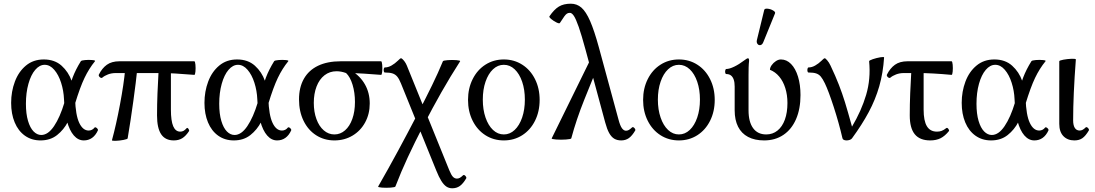

<svg xmlns="http://www.w3.org/2000/svg" viewBox="-20 -745 5898 1034"><path d="M40 -190.9Q40 -252 60.1 -305.4Q80.1 -358.9 119.6 -391.8Q159.2 -424.8 215.8 -424.8Q274.4 -424.8 311.8 -391.1Q349.1 -357.4 366 -308.8Q382.8 -260.3 384.3 -212.4Q387.2 -124.5 406.7 -83.3Q426.3 -42 457.5 -42Q466.8 -42 475.1 -46.1Q483.4 -50.3 489.3 -58.1Q491.7 -61 496.6 -58.6Q501.5 -56.2 505.1 -51.3Q508.8 -46.4 507.3 -43Q495.1 -16.1 475.8 -2.4Q456.5 11.2 431.2 11.2Q400.9 11.2 377.7 -15.4Q354.5 -42 340.8 -91.8Q327.1 -141.6 324.7 -210.4Q322.8 -256.3 309.1 -299.3Q295.4 -342.3 272.2 -369.1Q249 -396 220.7 -396Q192.9 -396 169.7 -368.9Q146.5 -341.8 133.1 -293.7Q119.6 -245.6 119.6 -186Q119.6 -131.8 130.9 -94Q142.1 -56.2 160.9 -37.1Q179.7 -18.1 202.1 -18.1Q238.8 -18.1 271 -65.7Q303.2 -113.3 327.1 -193.4Q354.5 -283.7 371.1 -327.4Q387.7 -371.1 415.5 -415.5Q418.5 -419.9 438.7 -421.6Q459 -423.3 477.1 -421.6Q495.1 -419.9 491.7 -415.5Q459.5 -376 435.3 -325.7Q411.1 -275.4 383.8 -185.5Q367.2 -130.9 345.5 -88.6Q323.7 -46.4 287.4 -17.6Q251 11.2 198.2 11.2Q149.9 11.2 114 -14.4Q78.1 -40 59.1 -85.9Q40 -131.8 40 -190.9Z M512.2 -342.8Q529.3 -377.4 555.4 -396.2Q581.5 -415 623.5 -415H1026.4Q1030.8 -415 1032.5 -396.5Q1034.2 -377.9 1032.5 -359.6Q1030.8 -341.3 1026.4 -341.8Q964.8 -346.7 924.6 -349.1Q884.3 -351.6 843.8 -351.6H604Q580.6 -351.6 561.5 -344.2Q542.5 -336.9 530.8 -326.7Q527.3 -323.7 522.2 -326.2Q517.1 -328.6 513.7 -333.7Q510.3 -338.9 512.2 -342.8ZM654.3 -372.6 719.2 -372.1Q712.9 -308.1 698.2 -201.7Q683.6 -95.2 667.5 0Q667 4.4 645.3 8.5Q623.5 12.7 602.8 13.4Q582 14.2 583 9.8Q605.5 -72.3 626.2 -182.6Q647 -293 654.3 -372.6ZM825.7 -123.5Q825.7 -182.6 828.1 -242.4Q830.6 -302.2 835.4 -390.6H900.4V-154.8Q900.4 -94.2 912.8 -65.2Q925.3 -36.1 950.7 -36.1Q960.4 -36.1 968.3 -40.3Q976.1 -44.4 985.8 -55.2Q988.3 -57.6 991.7 -54.7Q995.1 -51.8 997.3 -46.6Q999.5 -41.5 998.5 -39.6Q981 -12.7 961.7 -0.7Q942.4 11.2 916 11.2Q870.1 11.2 847.9 -22Q825.7 -55.2 825.7 -123.5Z M1081.1 -190.9Q1081.1 -252 1101.1 -305.4Q1121.1 -358.9 1160.6 -391.8Q1200.2 -424.8 1256.8 -424.8Q1315.4 -424.8 1352.8 -391.1Q1390.1 -357.4 1407 -308.8Q1423.8 -260.3 1425.3 -212.4Q1428.2 -124.5 1447.8 -83.3Q1467.3 -42 1498.5 -42Q1507.8 -42 1516.1 -46.1Q1524.4 -50.3 1530.3 -58.1Q1532.7 -61 1537.6 -58.6Q1542.5 -56.2 1546.1 -51.3Q1549.8 -46.4 1548.3 -43Q1536.1 -16.1 1516.8 -2.4Q1497.6 11.2 1472.2 11.2Q1441.9 11.2 1418.7 -15.4Q1395.5 -42 1381.8 -91.8Q1368.2 -141.6 1365.7 -210.4Q1363.8 -256.3 1350.1 -299.3Q1336.4 -342.3 1313.2 -369.1Q1290 -396 1261.7 -396Q1233.9 -396 1210.7 -368.9Q1187.5 -341.8 1174.1 -293.7Q1160.6 -245.6 1160.6 -186Q1160.6 -131.8 1171.9 -94Q1183.1 -56.2 1201.9 -37.1Q1220.7 -18.1 1243.2 -18.1Q1279.8 -18.1 1312 -65.7Q1344.2 -113.3 1368.2 -193.4Q1395.5 -283.7 1412.1 -327.4Q1428.7 -371.1 1456.5 -415.5Q1459.5 -419.9 1479.7 -421.6Q1500 -423.3 1518.1 -421.6Q1536.1 -419.9 1532.7 -415.5Q1500.5 -376 1476.3 -325.7Q1452.1 -275.4 1424.8 -185.5Q1408.2 -130.9 1386.5 -88.6Q1364.7 -46.4 1328.4 -17.6Q1292 11.2 1239.3 11.2Q1190.9 11.2 1155 -14.4Q1119.1 -40 1100.1 -85.9Q1081.1 -131.8 1081.1 -190.9Z M1590.3 -209.5Q1590.3 -274.4 1616.5 -320.6Q1642.6 -366.7 1692.9 -390.9Q1743.2 -415 1814.9 -415H2032.2Q2036.6 -415 2038.3 -396.5Q2040 -377.9 2038.3 -359.6Q2036.6 -341.3 2032.2 -341.8Q1934.1 -349.6 1869.6 -352.1L1873.5 -363.8Q1919.9 -335.4 1945.6 -290Q1971.2 -244.6 1971.2 -187.5Q1971.2 -131.3 1946.5 -85.9Q1921.9 -40.5 1878.4 -14.6Q1835 11.2 1780.8 11.2Q1726.1 11.2 1682.6 -16.6Q1639.2 -44.4 1614.7 -94.7Q1590.3 -145 1590.3 -209.5ZM1891.6 -195.8Q1891.6 -246.1 1878.7 -288.6Q1865.7 -331.1 1843.8 -351.6Q1817.4 -361.3 1792.5 -361.3Q1755.4 -361.3 1727.5 -339.6Q1699.7 -317.9 1684.8 -279.1Q1669.9 -240.2 1669.9 -190.9Q1669.9 -142.6 1684.1 -103.8Q1698.2 -64.9 1723.6 -43Q1749 -21 1780.8 -21Q1813 -21 1838.1 -43Q1863.3 -64.9 1877.4 -104.5Q1891.6 -144 1891.6 -195.8Z M2231 -135.3Q2274.4 -219.2 2306.9 -285.9Q2339.4 -352.5 2365.2 -415Q2367.2 -419.4 2391.4 -421.1Q2415.5 -422.9 2438 -421.1Q2460.4 -419.4 2458 -415Q2405.3 -333 2356.9 -247.8Q2308.6 -162.6 2261.2 -70.8Q2211.9 24.9 2175.8 102.8Q2139.6 180.7 2109.4 259.3Q2107.9 263.7 2083.7 265.4Q2059.6 267.1 2036.9 265.4Q2014.2 263.7 2016.6 259.3Q2071.3 164.1 2122.8 68.8Q2174.3 -26.4 2231 -135.3ZM2329.1 172.4 2139.2 -295.9Q2129.4 -320.3 2119.1 -332.5Q2108.9 -344.7 2093.8 -349.6Q2078.6 -354.5 2052.7 -354.5Q2048.3 -354.5 2046.9 -361.3Q2045.4 -368.2 2047.1 -375Q2048.8 -381.8 2052.7 -381.8Q2070.3 -381.8 2088.4 -392.1Q2106.4 -402.3 2123.5 -418.9Q2130.9 -426.3 2134 -428.7Q2137.2 -431.2 2140.1 -431.2Q2142.6 -431.2 2147.9 -426.3Q2153.3 -421.4 2159.7 -412.6Q2166 -403.8 2170.9 -392.1L2399.4 171.4Q2410.2 197.8 2419.4 207.3Q2428.7 216.8 2440.9 216.8Q2448.7 216.8 2456.1 212.9Q2463.4 209 2474.1 198.7Q2477.5 195.8 2482.2 198.7Q2486.8 201.7 2489.7 207Q2492.7 212.4 2491.2 214.8Q2474.1 244.1 2456.5 256.6Q2439 269 2415.5 269Q2397.9 269 2384 259.8Q2370.1 250.5 2356.9 229.7Q2343.8 209 2329.1 172.4Z M2500.5 -207Q2500.5 -269 2525.4 -318.8Q2550.3 -368.7 2594.2 -396.7Q2638.2 -424.8 2693.4 -424.8Q2748.5 -424.8 2792.5 -396.7Q2836.4 -368.7 2861.3 -318.8Q2886.2 -269 2886.2 -207Q2886.2 -144.5 2861.3 -94.7Q2836.4 -44.9 2792.5 -16.8Q2748.5 11.2 2693.4 11.2Q2638.2 11.2 2594.2 -16.8Q2550.3 -44.9 2525.4 -94.7Q2500.5 -144.5 2500.5 -207ZM2806.6 -208.5Q2806.6 -262.2 2792 -304.9Q2777.3 -347.7 2751.7 -371.8Q2726.1 -396 2693.4 -396Q2660.6 -396 2635 -371.8Q2609.4 -347.7 2594.7 -304.9Q2580.1 -262.2 2580.1 -208.5Q2580.1 -154.8 2594.7 -112.1Q2609.4 -69.3 2635 -45.2Q2660.6 -21 2693.4 -21Q2726.1 -21 2751.7 -45.2Q2777.3 -69.3 2792 -112.1Q2806.6 -154.8 2806.6 -208.5Z M3239.3 -85.4 3133.3 -477.5Q3111.8 -556.6 3096.7 -599.9Q3081.5 -643.1 3070.6 -659.4Q3059.6 -675.8 3049.3 -675.8Q3040 -675.8 3033.7 -671.9Q3027.3 -668 3019.3 -657.2Q3011.2 -646.5 2995.1 -621.1Q2992.2 -616.7 2977.1 -624Q2961.9 -631.3 2949 -642.1Q2936 -652.8 2939 -657.2Q2963.9 -693.8 2989.5 -709.5Q3015.1 -725.1 3054.2 -725.1Q3086.9 -725.1 3111.3 -703.9Q3135.7 -682.6 3158 -631.8Q3180.2 -581.1 3205.1 -490.2L3311 -100.6Q3319.8 -67.4 3329.6 -54.2Q3339.4 -41 3351.1 -41Q3358.9 -41 3366.2 -44.9Q3373.5 -48.8 3384.3 -59.1Q3387.7 -62 3392.3 -59.1Q3397 -56.2 3399.9 -50.8Q3402.8 -45.4 3401.4 -43Q3384.3 -13.7 3366.7 -1.2Q3349.1 11.2 3325.7 11.2Q3303.7 11.2 3288.1 2Q3272.5 -7.3 3260.7 -28.3Q3249 -49.3 3239.3 -85.4ZM3170.9 -447.3 3198.7 -386.2 3127 -209Q3083.5 -100.6 3056.6 0Q3055.7 4.4 3028.3 6.3Q3001 8.3 2975.1 6.3Q2949.2 4.4 2951.2 0Z M3443.4 -207Q3443.4 -269 3468.3 -318.8Q3493.2 -368.7 3537.1 -396.7Q3581.1 -424.8 3636.2 -424.8Q3691.4 -424.8 3735.4 -396.7Q3779.3 -368.7 3804.2 -318.8Q3829.1 -269 3829.1 -207Q3829.1 -144.5 3804.2 -94.7Q3779.3 -44.9 3735.4 -16.8Q3691.4 11.2 3636.2 11.2Q3581.1 11.2 3537.1 -16.8Q3493.2 -44.9 3468.3 -94.7Q3443.4 -144.5 3443.4 -207ZM3749.5 -208.5Q3749.5 -262.2 3734.9 -304.9Q3720.2 -347.7 3694.6 -371.8Q3668.9 -396 3636.2 -396Q3603.5 -396 3577.9 -371.8Q3552.2 -347.7 3537.6 -304.9Q3522.9 -262.2 3522.9 -208.5Q3522.9 -154.8 3537.6 -112.1Q3552.2 -69.3 3577.9 -45.2Q3603.5 -21 3636.2 -21Q3668.9 -21 3694.6 -45.2Q3720.2 -69.3 3734.9 -112.1Q3749.5 -154.8 3749.5 -208.5Z M3936.5 -150.9V-278.8Q3936.5 -301.3 3931.4 -316.2Q3926.3 -331.1 3916.5 -338.6Q3906.7 -346.2 3891.6 -346.2Q3887.2 -346.2 3885.7 -353Q3884.3 -359.9 3886 -366.7Q3887.7 -373.5 3891.6 -373.5Q3908.2 -373.5 3934.1 -386Q3960 -398.4 3986.8 -418.9Q3995.1 -425.3 4000.2 -428.2Q4005.4 -431.2 4008.3 -431.2Q4011.2 -431.2 4012.7 -427.7Q4014.2 -424.3 4014.2 -417.5Q4012.2 -400.9 4011.7 -380.9Q4011.2 -360.8 4011.2 -342.3V-150.9Q4011.2 -88.4 4035.9 -54.7Q4060.5 -21 4106.4 -21Q4141.1 -21 4167 -41.7Q4192.9 -62.5 4206.8 -100.6Q4220.7 -138.7 4220.7 -190.4Q4220.7 -233.9 4209.2 -270.5Q4197.8 -307.1 4176.5 -332.5Q4155.3 -357.9 4126.5 -369.1Q4126.5 -380.9 4135.7 -394Q4145 -407.2 4158.7 -416Q4172.4 -424.8 4185.5 -424.8Q4216.3 -424.8 4240.2 -400.4Q4264.2 -376 4277.6 -332.3Q4291 -288.6 4291 -232.9Q4291 -158.7 4267.1 -103.5Q4243.2 -48.3 4199 -18.6Q4154.8 11.2 4095.2 11.2Q4044.4 11.2 4008.8 -7.6Q3973.1 -26.4 3954.8 -62.7Q3936.5 -99.1 3936.5 -150.9ZM4056.2 -529.3 4095.7 -691.4Q4097.7 -699.7 4113.5 -698.2Q4129.4 -696.8 4143.3 -688.7Q4157.2 -680.7 4153.8 -672.9L4090.8 -518.1Q4085.4 -504.4 4075.7 -502.2Q4065.9 -500 4059.6 -508.3Q4053.2 -516.6 4056.2 -529.3Z M4517.1 0Q4498 -82.5 4470 -168.9Q4441.9 -255.4 4422.4 -295.9Q4410.6 -320.3 4400.4 -332.5Q4390.1 -344.7 4375.2 -349.6Q4360.4 -354.5 4334.5 -354.5Q4330.1 -354.5 4328.6 -361.3Q4327.1 -368.2 4328.9 -375Q4330.6 -381.8 4334.5 -381.8Q4352.1 -381.8 4370.1 -392.1Q4388.2 -402.3 4405.3 -418.9L4407.7 -421.4Q4413.1 -426.8 4416.3 -429Q4419.4 -431.2 4421.9 -431.2Q4425.3 -431.2 4435.1 -419.9Q4444.8 -408.7 4452.6 -392.1Q4480 -334.5 4498 -287.8Q4516.1 -241.2 4530.5 -194.6Q4544.9 -147.9 4568.4 -63Q4619.1 -148.4 4644.5 -234.1Q4669.9 -319.8 4660.6 -415Q4660.2 -419.4 4680.4 -426.3Q4700.7 -433.1 4720.9 -436.5Q4741.2 -439.9 4741.2 -435.5Q4735.8 -352.1 4715.1 -280Q4694.3 -208 4658.4 -141.1Q4622.6 -74.2 4568.4 0Q4564.5 5.4 4556.2 8.3Q4547.9 11.2 4539.1 11.2Q4530.3 11.2 4524.4 8.3Q4518.6 5.4 4517.1 0Z M4879.4 -123.5Q4879.4 -182.6 4881.8 -242.4Q4884.3 -302.2 4889.2 -390.6H4954.1V-154.8Q4954.1 -94.2 4971.7 -65.2Q4989.3 -36.1 5025.9 -36.1Q5040 -36.1 5051.3 -40.3Q5062.5 -44.4 5076.2 -55.2Q5079.6 -58.1 5083.5 -54.9Q5087.4 -51.8 5089.8 -46.6Q5092.3 -41.5 5090.8 -39.6Q5069.3 -12.7 5045.7 -0.7Q5022 11.2 4989.7 11.2Q4933.6 11.2 4906.5 -22Q4879.4 -55.2 4879.4 -123.5ZM4756.3 -342.8Q4773.4 -377.4 4799.6 -396.2Q4825.7 -415 4867.7 -415H5104.5Q5108.9 -415 5110.6 -396.5Q5112.3 -377.9 5110.6 -359.6Q5108.9 -341.3 5104.5 -341.8Q5051.3 -346.7 5007.6 -349.1Q4963.9 -351.6 4921.9 -351.6H4848.1Q4824.7 -351.6 4805.7 -344.2Q4786.6 -336.9 4774.9 -326.7Q4771.5 -323.7 4766.4 -326.2Q4761.2 -328.6 4757.8 -333.7Q4754.4 -338.9 4756.3 -342.8Z M5159.2 -190.9Q5159.2 -252 5179.2 -305.4Q5199.2 -358.9 5238.8 -391.8Q5278.3 -424.8 5335 -424.8Q5393.6 -424.8 5430.9 -391.1Q5468.3 -357.4 5485.1 -308.8Q5502 -260.3 5503.4 -212.4Q5506.3 -124.5 5525.9 -83.3Q5545.4 -42 5576.7 -42Q5585.9 -42 5594.2 -46.1Q5602.5 -50.3 5608.4 -58.1Q5610.8 -61 5615.7 -58.6Q5620.6 -56.2 5624.3 -51.3Q5627.9 -46.4 5626.5 -43Q5614.3 -16.1 5595 -2.4Q5575.7 11.2 5550.3 11.2Q5520 11.2 5496.8 -15.4Q5473.6 -42 5460 -91.8Q5446.3 -141.6 5443.8 -210.4Q5441.9 -256.3 5428.2 -299.3Q5414.6 -342.3 5391.4 -369.1Q5368.2 -396 5339.8 -396Q5312 -396 5288.8 -368.9Q5265.6 -341.8 5252.2 -293.7Q5238.8 -245.6 5238.8 -186Q5238.8 -131.8 5250 -94Q5261.2 -56.2 5280 -37.1Q5298.8 -18.1 5321.3 -18.1Q5357.9 -18.1 5390.1 -65.7Q5422.4 -113.3 5446.3 -193.4Q5473.6 -283.7 5490.2 -327.4Q5506.8 -371.1 5534.7 -415.5Q5537.6 -419.9 5557.9 -421.6Q5578.1 -423.3 5596.2 -421.6Q5614.3 -419.9 5610.8 -415.5Q5578.6 -376 5554.4 -325.7Q5530.3 -275.4 5502.9 -185.5Q5486.3 -130.9 5464.6 -88.6Q5442.9 -46.4 5406.5 -17.6Q5370.1 11.2 5317.4 11.2Q5269 11.2 5233.2 -14.4Q5197.3 -40 5178.2 -85.9Q5159.2 -131.8 5159.2 -190.9Z M5684.6 -78.1V-415Q5684.6 -419.4 5707 -423.6Q5729.5 -427.7 5751.7 -428.5Q5773.9 -429.2 5773.9 -424.8Q5759.3 -231.9 5759.3 -97.2Q5759.3 -70.3 5768.3 -56.2Q5777.3 -42 5794.4 -42Q5802.7 -42 5810.5 -46.1Q5818.4 -50.3 5827.1 -59.1Q5830.1 -62 5835 -59.1Q5839.8 -56.2 5842.8 -51Q5845.7 -45.9 5844.2 -43Q5826.7 -13.2 5809.3 -1Q5792 11.2 5766.1 11.2Q5729.5 11.2 5707 -11.7Q5684.6 -34.7 5684.6 -78.1Z"/></svg>

Font: Junicode Two Beta VF
Style: Regular
Weight: 400
Designer: Peter S. Baker
Foundry: Briery Creek Software
Version: Version 1.031 beta; ttfautohint (v1.8.1.43-b0c9)